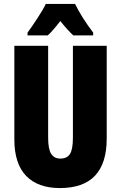

<svg xmlns="http://www.w3.org/2000/svg" viewBox="-20 -947 616 977"><path d="M213 -927Q201 -901 170 -853.5Q139 -806 120 -781V-767H223Q246 -787 287 -840Q325 -792 353 -767H454V-781Q394 -861 362 -927ZM351 -714V-247Q351 -187 336 -163.5Q321 -140 287 -140Q256 -140 240.5 -164Q225 -188 225 -246V-714H53V-238Q53 -114 113 -52Q173 10 285 10Q523 10 523 -242V-714Z"/></svg>

Font: Noto Sans Display Condensed Black
Style: Regular
Weight: 900
Width: 3
Designer: Monotype Design team
Foundry: Monotype Imaging Inc.
Version: 1.000